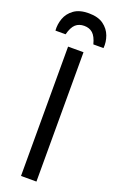

<svg xmlns="http://www.w3.org/2000/svg" viewBox="-209 -1040 664 1085"><g transform="rotate(20 123.0 -497.5)"><path d="M77.1 0V-777.8H169.9V0ZM-21 -838.4Q-23.9 -875.5 -11 -911.4Q2 -947.3 34.9 -971.2Q67.9 -995.1 123.5 -995.1Q179.7 -995.1 212.4 -971.2Q245.1 -947.3 258.3 -911.4Q271.5 -875.5 268.1 -838.4H207Q195.3 -883.3 175 -901.4Q154.8 -919.4 123.5 -919.4Q92.3 -919.4 72 -901.4Q51.8 -883.3 40 -838.4Z"/></g></svg>

Font: Voltaire
Style: Regular
Weight: 400
Designer: Yvonne Schüttler, Eben Sorkin, Emma Marichal
Foundry: Sorkin Type Co.
Version: Version 1.010; ttfautohint (v1.8.4.7-5d5b)